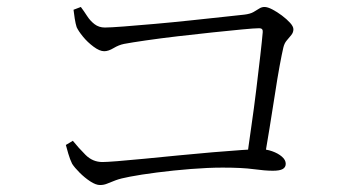

<svg xmlns="http://www.w3.org/2000/svg" viewBox="-20 -626 1040 551"><path d="M687 -159Q693 -206 701 -261Q709 -316 715.5 -369.5Q722 -423 727 -466.5Q732 -510 734 -534Q735 -545 724 -545Q711 -545 674.5 -541.5Q638 -538 590 -533Q542 -528 491 -522Q440 -516 398.5 -510Q357 -504 336 -500Q321 -497 306 -488Q291 -479 279 -479Q266 -479 248.5 -492Q231 -505 218 -521Q205 -537 200 -548Q197 -557 194.5 -572.5Q192 -588 191 -598L212 -606Q221 -594 230 -580Q239 -566 251.5 -556.5Q264 -547 281 -547Q296 -547 335 -550Q374 -553 425 -557.5Q476 -562 527.5 -567.5Q579 -573 621 -577.5Q663 -582 681 -584Q698 -586 707.5 -591.5Q717 -597 724 -601.5Q731 -606 739 -606Q748 -606 761.5 -599Q775 -592 789 -581.5Q803 -571 812.5 -560.5Q822 -550 822 -542Q822 -533 816 -525.5Q810 -518 803 -510Q796 -502 793 -489Q789 -472 782.5 -437Q776 -402 769 -355.5Q762 -309 753.5 -258Q745 -207 737 -159ZM267 -95Q255 -95 239 -105.5Q223 -116 208.5 -130.5Q194 -145 187 -156Q181 -168 176 -185Q171 -202 169 -210L189 -222Q205 -202 225.5 -181.5Q246 -161 274 -161Q285 -161 317 -163.5Q349 -166 395 -170.5Q441 -175 492 -180Q543 -185 590 -189Q637 -193 674 -195.5Q711 -198 726 -198Q744 -198 761 -192Q778 -186 789 -176.5Q800 -167 800 -156Q800 -146 791.5 -141Q783 -136 763 -136Q741 -136 708 -140.5Q675 -145 619 -145Q578 -145 527.5 -141Q477 -137 430.5 -131Q384 -125 353 -119Q326 -114 311.5 -108.5Q297 -103 287.5 -99Q278 -95 267 -95Z"/></svg>

Font: Noto Serif HK ExtraLight Light
Style: Regular
Weight: 300
Version: Version 2.002-H1;hotconv 1.1.0;makeotfexe 2.6.0